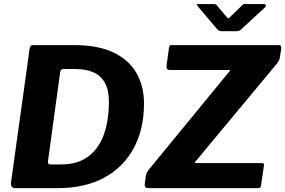

<svg xmlns="http://www.w3.org/2000/svg" viewBox="-20 -976 1479 996"><path d="M59 0Q47 0 41 -8Q35 -16 37 -29L134 -726Q136 -736 140 -739Q144 -742 155 -742H366Q487 -742 567 -704.5Q647 -667 687 -598.5Q727 -530 727 -439Q727 -305 673 -206Q619 -107 519 -53.5Q419 0 278 0H59ZM297 -123Q384 -123 439 -165Q494 -207 519.5 -280Q545 -353 545 -449Q545 -508 524.5 -545.5Q504 -583 465.5 -600.5Q427 -618 370 -618H310Q294 -618 292 -601L229 -141Q228 -132 230.5 -127.5Q233 -123 241 -123ZM752 0Q740 0 735 -4.5Q730 -9 731 -21L736 -61Q738 -72 741.5 -80Q745 -88 756 -101L1168 -603Q1174 -610 1174.5 -611.5Q1175 -613 1167 -613H861Q841 -613 844 -637L857 -730Q859 -738 861.5 -740Q864 -742 870 -742H1427Q1441 -742 1439 -724L1432 -680Q1431 -671 1428.5 -665Q1426 -659 1418 -648L994 -138Q986 -130 996 -130H1336Q1345 -130 1348 -127.5Q1351 -125 1349 -116L1334 -13Q1333 -6 1330 -3Q1327 0 1317 0H752ZM1238 -950Q1244 -956 1248.5 -955.5Q1253 -955 1261 -955H1347Q1357 -955 1359 -949.5Q1361 -944 1353 -936L1229 -822Q1224 -818 1218.5 -816Q1213 -814 1204 -814H1131Q1119 -814 1112.5 -819Q1106 -824 1102 -830L1007 -942Q1002 -949 1000.5 -952Q999 -955 1007 -955H1088Q1096 -955 1101 -952.5Q1106 -950 1109 -943L1154 -890Q1163 -878 1168 -882Q1173 -886 1183 -897Z"/></svg>

Font: Libre Franklin Thin
Style: Bold Italic
Weight: 700
Italic angle: -8°
Version: Version 3.000